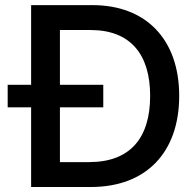

<svg xmlns="http://www.w3.org/2000/svg" viewBox="-20 -748 775 768"><path d="M343.3 0C565.4 0 696.8 -138.7 696.8 -364.7C696.8 -589.4 564.9 -727.5 350.1 -727.5H104.5V-408.7H10.7V-318.8H104.5V0ZM219.7 -99.6V-318.8H393.1V-408.7H219.7V-627.9H342.3C502 -627.9 580.6 -530.3 580.6 -364.7C580.6 -197.8 502.4 -99.6 336.4 -99.6Z"/></svg>

Font: Raveo Display Display Medium
Style: Regular
Weight: 500
Designer: Jakub Foglar, Rasmus Andersson (Inter)
Foundry: Jakubfoglar.com
Version: Version 1.100;Glyphs 3.2.3 (3260)